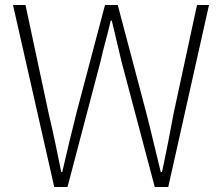

<svg xmlns="http://www.w3.org/2000/svg" viewBox="-20 -748 889 768"><path d="M197 0 32 -728H82L174 -297Q188 -238 200.5 -179Q213 -120 225 -60H229Q243 -120 257 -179Q271 -238 286 -297L400 -728H451L565 -297Q580 -239 594 -179.5Q608 -120 623 -60H628Q641 -120 652.5 -179Q664 -238 675 -297L768 -728H816L653 0H599L466 -502Q456 -546 446.5 -584.5Q437 -623 427 -666H423Q413 -623 402.5 -584.5Q392 -546 382 -502L250 0Z"/></svg>

Font: Noto Sans KR Thin ExtraLight
Style: Regular
Weight: 250
Version: Version 2.004-H2;hotconv 1.0.118;makeotfexe 2.5.65603